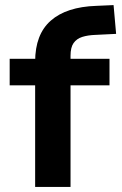

<svg xmlns="http://www.w3.org/2000/svg" viewBox="-20 -734 480 754"><path d="M118 0V-399H18V-503H156L118 -464V-492Q118 -599 179.5 -653Q241 -707 358 -711L426 -714L436 -601L355 -597Q325 -596 303 -589Q281 -582 269 -565Q257 -548 257 -515V-498L237 -503H410V-399H257V0Z"/></svg>

Font: Nunito Sans 6pt
Style: Bold
Weight: 700
Version: Version 3.101;gftools[0.9.27]